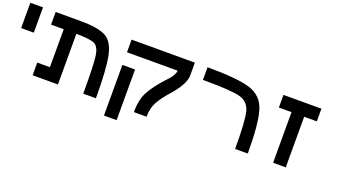

<svg xmlns="http://www.w3.org/2000/svg" viewBox="-63 -1141 3127 1782"><g transform="rotate(20 1500.0 -250.0)"><path d="M125 -625V-375H0V-625Z M250 -625H500Q664.1 -625 742.2 -585.9Q820.3 -546.9 847.7 -418Q875 -289.1 875 0H750Q750 -281.2 738.3 -367.2Q726.6 -453.1 683.6 -476.6Q640.6 -500 500 -500V0H250V-125H375V-500H250Z M1125 -375V125H1000V-375ZM1000 -500V-625H1625V-500Q1625 -414.1 1515.6 -289.1Q1445.3 -210.9 1410.2 -148.4Q1375 -85.9 1375 0H1250Q1250 -125 1293 -203.1Q1335.9 -281.2 1414.1 -367.2Q1500 -453.1 1500 -500Z M1750 -625Q2046.9 -625 2171.9 -585.9Q2296.9 -546.9 2335.9 -421.9Q2375 -296.9 2375 0H2250Q2250 -281.2 2226.6 -367.2Q2203.1 -453.1 2117.2 -476.6Q2031.2 -500 1750 -500Z M2875 -625V-500H2750V0H2625V-500H2500V-625Z"/></g></svg>

Font: CraftyPE
Style: Regular
Weight: 400
Designer: Erek Butcher
Foundry: Haunted Coop
Version: Version 0.018;April 4, 2024;FontCreator 15.0.0.2962 64-bit